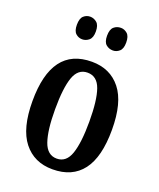

<svg xmlns="http://www.w3.org/2000/svg" viewBox="-141 -836 771 933"><g transform="rotate(20 244.5 -370.0)"><path d="M243 10Q148 10 93.5 -59Q39 -128 39 -269Q39 -547 246 -547Q341 -547 395.5 -478.5Q450 -410 450 -269Q450 -128 397.5 -59Q345 10 243 10ZM245 -46Q294 -46 313.5 -103Q333 -160 333 -269Q333 -379 313.5 -434.5Q294 -490 244 -490Q195 -490 175.5 -434.5Q156 -379 156 -269Q156 -160 176 -103Q196 -46 245 -46ZM322 -633Q301 -633 286 -646Q271 -659 271 -691Q271 -724 286 -737Q301 -750 322 -750Q340 -750 355 -737Q370 -724 370 -691Q370 -659 355 -646Q340 -633 322 -633ZM163 -633Q144 -633 129.5 -646Q115 -659 115 -691Q115 -724 129.5 -737Q144 -750 163 -750Q182 -750 197.5 -737Q213 -724 213 -691Q213 -659 197.5 -646Q182 -633 163 -633Z"/></g></svg>

Font: Noto Serif Ethiopic ExtraCondensed SemiBold
Style: Regular
Weight: 600
Width: 2
Designer: Monotype Design Team
Foundry: Monotype Imaging Inc.
Version: Version 2.102; ttfautohint (v1.8.4.7-5d5b)